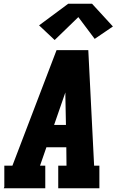

<svg xmlns="http://www.w3.org/2000/svg" viewBox="-20 -1002 640 1022"><path d="M0 0 3 -7V-120H46L281 -735H450L481 -120H509V0H290V-120H334L333 -218H227L193 -120H221V0ZM268 -337H331L328 -490Q328 -495 328 -500Q328 -505 328 -510Q326 -505 324.5 -500Q323 -495 321 -490ZM271 -789 188 -867 343 -982H470L581 -861L484 -795L397 -911Z"/></svg>

Font: Iosevka Etoile Heavy Oblique
Style: Regular
Weight: 900
Italic angle: -9°
Designer: Belleve Invis
Foundry: Belleve Invis
Version: Version 15.5.2; ttfautohint (v1.8.4)